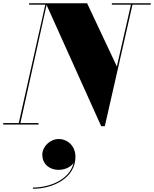

<svg xmlns="http://www.w3.org/2000/svg" viewBox="-60 -770 952 1187"><path d="M-40 -9V0H178V-9H66L228 -739.5L565.5 10H588L759 -741H872V-750H631.5V-741H749.5L662.5 -359L478.5 -750H120V-741H220L56 -9ZM201.5 187C201.5 239.5 241 280 303.5 280C335 280 376 266.5 395 237C371 339.5 250 389.5 143.5 389.5V397C267.5 397 406.5 331 406.5 199C406.5 133 358 89.5 303 89.5C248.5 89.5 201.5 137 201.5 187Z"/></svg>

Font: Bodoni* 24pt Fatface
Style: Italic
Weight: 900
Italic angle: -13°
Version: Version 2.3